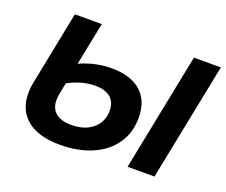

<svg xmlns="http://www.w3.org/2000/svg" viewBox="-117 -880 1261 1073"><g transform="rotate(20 513.5 -343.0)"><path d="M691 -278Q691 -190 646 -124Q601 -58 518.5 -22Q436 14 327 14Q200 14 132 -41.5Q64 -97 64 -197Q64 -230 71 -264L158 -700H318L267 -446Q360 -487 454 -487Q569 -487 630 -433Q691 -379 691 -278ZM1026 -700 886 0H726L866 -700ZM525 -260Q525 -311 493.5 -337.5Q462 -364 402 -364Q324 -364 242 -320L229 -253Q225 -234 225 -215Q225 -165 257 -138.5Q289 -112 350 -112Q429 -112 477 -152.5Q525 -193 525 -260Z"/></g></svg>

Font: Montserrat Alternates
Style: Bold Italic
Weight: 700
Italic angle: -11.3°
Designer: Julieta Ulanovsky
Foundry: Julieta Ulanovsky
Version: Version 7.200